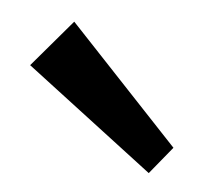

<svg xmlns="http://www.w3.org/2000/svg" viewBox="-39 -833 312 289"><g transform="rotate(10 117.0 -688.5)"><path d="M234 -630 204 -586 0 -715 54 -791Z"/></g></svg>

Font: Pathway Extreme SemiCondensed Medium
Style: Regular
Weight: 500
Width: 4
Version: Version 1.001;gftools[0.9.26]